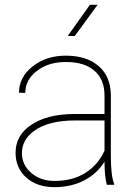

<svg xmlns="http://www.w3.org/2000/svg" viewBox="-20 -770 568 800"><path d="M425.3 0Q415.5 -33.7 415.5 -96.7Q384.3 -45.9 330.1 -18.1Q275.9 9.8 207.5 9.8Q134.3 9.8 89.6 -30Q44.9 -69.8 44.9 -133.8Q44.9 -206.5 110.6 -250.2Q176.3 -293.9 285.2 -294.9H415.5V-372.1Q415.5 -438.5 373.8 -475.1Q332 -511.7 254.4 -511.7Q182.1 -511.7 133.8 -474.6Q85.4 -437.5 85.4 -382.8L59.1 -383.8Q59.1 -448.2 115.7 -493.2Q172.4 -538.1 254.4 -538.1Q339.8 -538.1 390.1 -495.4Q440.4 -452.6 441.9 -375V-122.6Q441.9 -35.6 455.6 -4.4V0ZM207.5 -16.1Q281.7 -16.1 335.2 -49.3Q388.7 -82.5 415.5 -142.6V-268.1H293.5Q180.2 -268.1 120.1 -223.1Q71.3 -186.5 71.3 -131.8Q71.3 -83.5 109.9 -49.8Q148.4 -16.1 207.5 -16.1ZM354.5 -750H386.7L291.5 -620.1H262.2Z"/></svg>

Font: Roboto Thin
Style: Regular
Weight: 250
Designer: Google
Version: Version 2.134; 2016